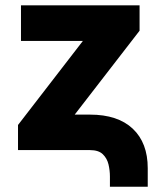

<svg xmlns="http://www.w3.org/2000/svg" viewBox="-20 -566 599 724"><path d="M394.5 138.2V99.6Q394.5 77.1 389.2 54.2Q383.8 31.2 367.7 15.6Q351.6 0 319.3 0H47.9V-94.7L292.5 -411.6H59.1V-545.9H506.3V-450.2L261.7 -133.8H319.3Q424.3 -133.8 480.7 -80.6Q537.1 -27.3 537.1 68.4V138.2Z"/></svg>

Font: Inter Display Extra Bold
Style: Regular
Weight: 800
Designer: Rasmus Andersson
Foundry: rsms
Version: Version 4.000;git-4fc901f